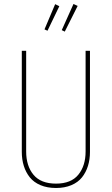

<svg xmlns="http://www.w3.org/2000/svg" viewBox="-20 -937 563 967"><path d="M350.1 -917 371.1 -907.2 306.2 -777.8 291 -785.2ZM257.8 -916 278.8 -905.8 219.2 -782.2 204.1 -789.1ZM433.1 -681.2V-171.9Q433.1 -133.8 423.1 -101.6Q413.1 -69.3 393.1 -43.9Q373 -18.6 339.4 -4.4Q305.7 9.8 262.2 9.8Q217.8 9.8 184.1 -4.4Q150.4 -18.6 130.1 -43.9Q109.9 -69.3 99.9 -101.6Q89.8 -133.8 89.8 -171.9V-681.2H111.8V-173.8Q111.8 -101.1 148.9 -56.6Q186 -12.2 262.2 -12.2Q337.9 -12.2 374.5 -57.1Q411.1 -102.1 411.1 -173.8V-681.2Z"/></svg>

Font: Fira Sans Compressed Thin
Style: Regular
Weight: 100
Width: 1
Designer: Carrois Corporate & Edenspiekermann AG
Foundry: Carrois Corporate GbR & Edenspiekermann AG
Version: Version 4.203;PS 004.203;hotconv 1.0.88;makeotf.lib2.5.64775